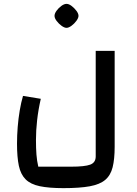

<svg xmlns="http://www.w3.org/2000/svg" viewBox="-20 -733 708 993"><path d="M308 240Q233 240 185.5 230Q138 220 112.5 194.5Q87 169 77.5 124.5Q68 80 68 10Q68 -32 71.5 -76Q75 -120 82 -161.5Q89 -203 99 -237L191 -222Q178 -165 172 -111.5Q166 -58 166 -10Q166 34 168.5 66.5Q171 99 178 129H349Q418 129 446.5 118.5Q475 108 475 76V-470H573V26Q573 90 562.5 132Q552 174 524 197.5Q496 221 444 230.5Q392 240 308 240ZM324 -589Q313 -589 298.5 -599.5Q284 -610 273 -624.5Q262 -639 262 -651Q262 -663 272.5 -677.5Q283 -692 297.5 -702.5Q312 -713 324 -713Q336 -713 350 -702.5Q364 -692 375 -677.5Q386 -663 386 -651Q386 -640 375 -625Q364 -610 349.5 -599.5Q335 -589 324 -589Z"/></svg>

Font: Changa ExtraLight Medium
Style: Regular
Weight: 500
Version: Version 3.002; ttfautohint (v1.8.2)